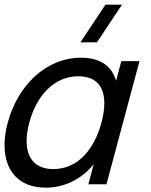

<svg xmlns="http://www.w3.org/2000/svg" viewBox="-25 -808 661 842"><path d="M510 -787.5H437.5L327.8 -622.5H400.3ZM507.2 -540 484 -453.5C466.7 -517.5 413.7 -555 331.2 -555C176.2 -555 52.4 -432.5 8.9 -270C-0.5 -235.1 -5.1 -202 -5.1 -171.5C-5.1 -60.9 56 15 176 15C258 15 333.7 -23 386.1 -88L362.5 0H442L586.7 -540ZM208.8 -66.5C127.5 -66.5 91.7 -116.8 91.7 -189.9C91.7 -214.4 95.7 -241.4 103.4 -270C135.6 -390.5 213.4 -473.5 318.9 -473.5C397.1 -473.5 432.5 -427.6 432.5 -355.1C432.5 -329.8 428.3 -301.4 420 -270.5C388.2 -152 315.8 -66.5 208.8 -66.5Z"/></svg>

Font: Manrope
Style: MediumItalic
Weight: 500
Italic angle: -15°
Designer: Mikhail Sharanda
Foundry: Mikhail Sharanda
Version: Version 4.502;hotconv 1.0.109;makeotfexe 2.5.65596